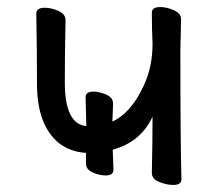

<svg xmlns="http://www.w3.org/2000/svg" viewBox="-20 -509 618 545"><path d="M472 16Q453 16 432 7.5Q411 -1 411 -18Q413 -112 413 -178Q380 -106 300 -84L302 -27Q302 -11 280 -11Q262 -11 243 -19.5Q224 -28 224 -45V-75Q179 -78 147 -103Q85 -154 85 -271Q85 -370 83 -470Q83 -487 107 -487Q126 -487 146 -478Q166 -469 166 -452Q164 -363 164 -275Q164 -157 225 -151L223 -233Q223 -249 245 -249Q262 -249 281.5 -240.5Q301 -232 301 -215L299 -164Q352 -188 388 -266Q413 -319 413 -385Q411 -429 411 -473Q411 -489 435 -489Q453 -489 473.5 -480Q494 -471 494 -454L492 -365Q492 -106 495 0Q495 16 472 16Z"/></svg>

Font: LXGW WenKai Medium
Style: Regular
Weight: 500
Designer: LXGW / Fontworks Inc.
Foundry: LXGW / Fontworks Inc.
Version: Version 1.501; October 10, 2024